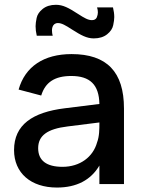

<svg xmlns="http://www.w3.org/2000/svg" viewBox="-20 -786 610 820"><path d="M380.5 -622C404 -622 423 -628 437.5 -639.5C452 -651 460.5 -664 463.5 -678.5C466.5 -692.5 468 -704 468 -713C468 -726 466 -740 462.5 -754.5H394.5C397 -747 398 -739.5 398 -733C398 -726.5 396.5 -719.5 393.5 -712C390 -704 383 -700 372.5 -700C356.5 -700 341 -708.5 312.5 -727C273 -752.5 249 -765.5 219 -765.5C195.5 -765.5 177 -759.5 162.5 -748C148 -736.5 139.5 -723.5 136.5 -709.5C133.5 -695 132 -683.5 132 -674C132 -661.5 133.5 -648 137 -633.5H205C203 -641 202 -648.5 202 -655.5C202 -659 201.5 -687.5 227.5 -687.5C243 -687.5 259 -678.5 287.5 -660C326 -635.5 350.5 -622 380.5 -622ZM285.5 -555C167 -555 87 -501.5 59.5 -403.5L156 -378C173.5 -435 214 -461.5 284.5 -461.5C364 -461.5 403 -424.5 404.5 -342L256 -323.5C119.5 -306.5 40 -253.5 40 -145C40 -47.5 111.5 15 223 15C307 15 368 -17 404.5 -79V0H509.5V-322.5C509.5 -479.5 436 -555 285.5 -555ZM404.5 -263V-259.5C404.5 -235.5 404.5 -203.5 394.5 -177.5C377.5 -116 322 -73.5 247 -73.5C178.5 -73.5 143 -100.5 143 -153C143 -206.5 181.5 -235.5 269 -246Z"/></svg>

Font: Vela Sans SemBd
Style: Regular
Weight: 600
Designer: Principal design: Mikhail Sharanda - project Manrope.
Design modification: Ravid Balaliev
Foundry: Mikhail Sharanda
Version: Version 1.001